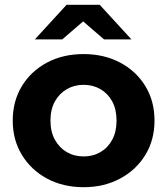

<svg xmlns="http://www.w3.org/2000/svg" viewBox="-20 -771 695 799"><path d="M328 8Q242 8 175.5 -28Q109 -64 71 -126.5Q33 -189 33 -269Q33 -350 71 -412.5Q109 -475 175.5 -510.5Q242 -546 328 -546Q413 -546 480 -510.5Q547 -475 585 -412.5Q623 -350 623 -269Q623 -189 585 -126.5Q547 -64 480 -28Q413 8 328 8ZM328 -120Q367 -120 398 -138Q429 -156 447 -189.5Q465 -223 465 -269Q465 -316 447 -349Q429 -382 398 -400Q367 -418 328 -418Q289 -418 258 -400Q227 -382 208.5 -349Q190 -316 190 -269Q190 -223 208.5 -189.5Q227 -156 258 -138Q289 -120 328 -120ZM125 -607 257 -751H395L527 -607H413L326 -682L239 -607Z"/></svg>

Font: Montserrat Z
Style: Bold
Weight: 700
Designer: Julieta Ulanovsky
Foundry: Julieta Ulanovsky
Version: Version 8.000